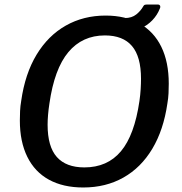

<svg xmlns="http://www.w3.org/2000/svg" viewBox="-20 -821 807 851"><path d="M349 10Q260 10 197 -24.5Q134 -59 101 -126Q68 -193 68 -287Q68 -307 69 -329Q70 -351 74 -374Q91 -494 142 -578.5Q193 -663 271.5 -707.5Q350 -752 448 -752Q536 -752 599 -716.5Q662 -681 695 -613.5Q728 -546 728 -450Q728 -430 727 -408Q726 -386 722 -363Q705 -245 655 -161.5Q605 -78 527 -34Q449 10 349 10ZM354 -79Q456 -79 516 -150.5Q576 -222 598 -373Q602 -401 603.5 -426Q605 -451 605 -472Q605 -570 565 -617Q525 -664 445 -664Q345 -664 283 -590Q221 -516 199 -362Q195 -336 193 -312Q191 -288 191 -268Q191 -171 232 -125Q273 -79 354 -79ZM679 -801Q687 -801 689.5 -795.5Q692 -790 688 -782Q677 -754 655 -731Q633 -708 601.5 -694Q570 -680 529 -680L533 -741Q564 -741 584 -757Q604 -773 615 -793Q618 -799 622.5 -800Q627 -801 631 -801Z"/></svg>

Font: Libre Franklin Medium
Style: Italic
Weight: 500
Italic angle: -8°
Designer: Pablo Impallari, Rodrigo Fuenzalida, Nhung Nguyen
Foundry: Impallari Type
Version: Version 3.000